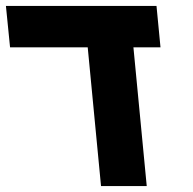

<svg xmlns="http://www.w3.org/2000/svg" viewBox="-33 -629 653 649"><path d="M263.5 -469H1L-13 -609H496L509.5 -469H418L463 0H308.5Z"/></svg>

Font: JuliaMono Black
Style: Italic
Weight: 900
Italic angle: -9°
Monospace: yes
Designer: cormullion
Foundry: corm
Version: Version 0.057; ttfautohint (v1.8.4)